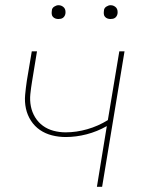

<svg xmlns="http://www.w3.org/2000/svg" viewBox="-20 -717 540 737"><path d="M352 0 390 -233Q353 -212 312.5 -201.5Q272 -191 232 -191Q205 -191 179.5 -197.5Q154 -204 133.5 -218Q113 -232 99 -253.5Q85 -275 79.5 -300.5Q74 -326 76.5 -353Q79 -380 83 -407L102 -520H122L103 -404Q99 -380 96.5 -356Q94 -332 98.5 -309Q103 -286 115 -266.5Q127 -247 145 -234Q163 -221 185.5 -215Q208 -209 232 -209Q273 -209 315 -221Q357 -233 394 -256L438 -520H458L372 0ZM404 -644Q398 -644 392.5 -646Q387 -648 383 -652.5Q379 -657 378.5 -663.5Q378 -670 379 -676Q379 -681 381.5 -685Q384 -689 388 -691.5Q392 -694 396 -695.5Q400 -697 405 -697Q411 -697 416.5 -694.5Q422 -692 426 -687.5Q430 -683 431 -676.5Q432 -670 431 -664Q430 -659 427.5 -655Q425 -651 421.5 -648.5Q418 -646 413.5 -645Q409 -644 404 -644ZM204 -644Q198 -644 192.5 -646Q187 -648 183 -652.5Q179 -657 178.5 -663.5Q178 -670 179 -676Q179 -681 181.5 -685Q184 -689 188 -691.5Q192 -694 196 -695.5Q200 -697 205 -697Q211 -697 216.5 -694.5Q222 -692 226 -687.5Q230 -683 231 -676.5Q232 -670 231 -664Q230 -659 227.5 -655Q225 -651 221.5 -648.5Q218 -646 213.5 -645Q209 -644 204 -644Z"/></svg>

Font: Iosevka Thin
Style: Italic
Weight: 100
Italic angle: -9°
Monospace: yes
Designer: Belleve Invis
Foundry: Belleve Invis
Version: Version 32.5.0; ttfautohint (v1.8.4)